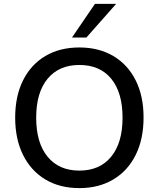

<svg xmlns="http://www.w3.org/2000/svg" viewBox="-20 -958 815 987"><path d="M388 9Q287 9 213 -35.5Q139 -80 98.5 -161.5Q58 -243 58 -353Q58 -464 98.5 -545Q139 -626 213 -670Q287 -714 388 -714Q488 -714 562.5 -670Q637 -626 677.5 -545Q718 -464 718 -354Q718 -243 677.5 -161.5Q637 -80 562.5 -35.5Q488 9 388 9ZM388 -81Q493 -81 551.5 -152.5Q610 -224 610 -353Q610 -482 552 -553Q494 -624 388 -624Q283 -624 224.5 -553Q166 -482 166 -353Q166 -224 224.5 -152.5Q283 -81 388 -81ZM350 -765 468 -938H577L424 -765Z"/></svg>

Font: Nunito Sans SemiBold
Style: Regular
Weight: 600
Designer: Vernon Adams
Foundry: Vernon Adams
Version: Version 3.101; ttfautohint (v1.8.4.7-5d5b);gftools[0.9.27]